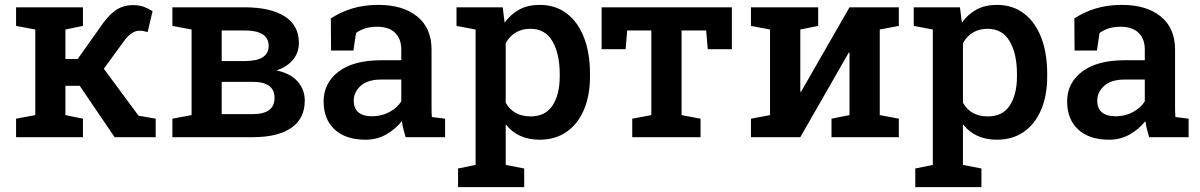

<svg xmlns="http://www.w3.org/2000/svg" viewBox="-20 -558 4883 781"><path d="M45.4 0V-75.2L123.5 -89.8V-438L45.4 -452.6V-528.3H317.4V-452.6L246.1 -438V-317.9H295.9L388.2 -448.2Q417.5 -492.2 448.2 -514.6Q479 -537.1 520.5 -537.1Q545.9 -537.1 563.7 -530.8Q581.5 -524.4 600.6 -512.7L580.6 -427.7Q564 -431.6 559.8 -432.4Q555.7 -433.1 547.4 -433.1Q529.8 -433.1 513.4 -421.1Q497.1 -409.2 484.9 -391.6L402.3 -278.3L543.5 -87.4L613.3 -75.2V0H446.3L304.2 -209H246.1V-89.8L317.4 -75.2V0Z M681.2 0V-75.2L759.3 -89.8V-438L681.2 -452.6V-528.3H974.6Q1079.6 -528.3 1137.7 -491.7Q1195.8 -455.1 1195.8 -383.3Q1195.8 -345.2 1172.9 -316.2Q1149.9 -287.1 1105 -271.5Q1162.1 -259.3 1190.9 -226.3Q1219.7 -193.4 1219.7 -148.9Q1219.7 -75.7 1164.8 -37.8Q1109.9 0 1008.3 0ZM881.8 -309.6H976.6Q1072.8 -310.1 1072.8 -371.1Q1072.8 -434.1 975.1 -434.1H881.8ZM881.8 -93.8H1008.3Q1096.7 -93.8 1096.7 -159.7Q1096.7 -225.1 1008.3 -225.1H881.8Z M1466.8 10.3Q1386.2 10.3 1341.3 -31.2Q1296.4 -72.8 1296.4 -145.5Q1296.4 -220.2 1357.2 -266.6Q1418 -313 1531.7 -313H1612.3V-357.4Q1612.3 -399.4 1587.2 -424.3Q1562 -449.2 1514.2 -449.2Q1486.8 -449.2 1465.8 -442.6Q1444.8 -436 1428.2 -423.8L1417.5 -352.5H1326.7L1325.7 -482.9Q1364.3 -508.8 1412.4 -523.4Q1460.4 -538.1 1519 -538.1Q1619.6 -538.1 1677.5 -490.7Q1735.4 -443.4 1735.4 -356V-123Q1735.4 -112.3 1735.6 -102.3Q1735.8 -92.3 1736.8 -82L1790.5 -75.2V0H1629.9Q1625 -17.1 1620.8 -33.2Q1616.7 -49.3 1614.7 -65.4Q1588.4 -32.2 1550.8 -11Q1513.2 10.3 1466.8 10.3ZM1494.6 -85Q1532.2 -85 1564.2 -102.3Q1596.2 -119.6 1612.3 -146V-234.4H1530.3Q1475.1 -234.4 1447 -208.7Q1418.9 -183.1 1418.9 -148.9Q1418.9 -85 1494.6 -85Z M1843.3 203.1V127.4L1914.6 112.8V-438L1836.9 -452.6V-528.3H2024.9L2032.7 -465.8Q2057.6 -500.5 2092.5 -519.3Q2127.4 -538.1 2175.3 -538.1Q2239.7 -538.1 2285.6 -502.9Q2331.5 -467.8 2355.7 -404.8Q2379.9 -341.8 2379.9 -257.3V-247.1Q2379.9 -169.9 2355.5 -112.1Q2331.1 -54.2 2285.2 -22Q2239.3 10.3 2175.3 10.3Q2086.4 10.3 2037.1 -52.2V112.8L2112.3 127.4V203.1ZM2138.2 -84.5Q2198.7 -84.5 2227.8 -129.2Q2256.8 -173.8 2256.8 -247.1V-257.3Q2256.8 -338.9 2227.3 -389.9Q2197.8 -440.9 2137.2 -440.9Q2103 -440.9 2077.6 -425.5Q2052.2 -410.2 2037.1 -382.3V-140.1Q2068.8 -84.5 2138.2 -84.5Z M2551.8 0V-75.2L2629.4 -89.8V-434.1H2531.2L2524.9 -357.9H2427.2V-528.3H2957V-357.9H2858.9L2852.5 -434.1H2752.4V-89.8L2829.6 -75.2V0Z M3034.7 0V-75.2L3112.3 -89.8V-438L3034.7 -452.6V-528.3H3308.1V-452.6L3235.4 -438V-185.1L3238.3 -184.6L3435.5 -528.3H3636.2V-452.6L3558.6 -438V-89.8L3636.2 -75.2V0H3362.3V-75.2L3435.5 -89.8V-343.8L3432.6 -344.2L3235.4 0Z M3703.1 203.1V127.4L3774.4 112.8V-438L3696.8 -452.6V-528.3H3884.8L3892.6 -465.8Q3917.5 -500.5 3952.4 -519.3Q3987.3 -538.1 4035.2 -538.1Q4099.6 -538.1 4145.5 -502.9Q4191.4 -467.8 4215.6 -404.8Q4239.7 -341.8 4239.7 -257.3V-247.1Q4239.7 -169.9 4215.3 -112.1Q4190.9 -54.2 4145 -22Q4099.1 10.3 4035.2 10.3Q3946.3 10.3 3897 -52.2V112.8L3972.2 127.4V203.1ZM3998 -84.5Q4058.6 -84.5 4087.6 -129.2Q4116.7 -173.8 4116.7 -247.1V-257.3Q4116.7 -338.9 4087.2 -389.9Q4057.6 -440.9 3997.1 -440.9Q3962.9 -440.9 3937.5 -425.5Q3912.1 -410.2 3897 -382.3V-140.1Q3928.7 -84.5 3998 -84.5Z M4491.2 10.3Q4410.6 10.3 4365.7 -31.2Q4320.8 -72.8 4320.8 -145.5Q4320.8 -220.2 4381.6 -266.6Q4442.4 -313 4556.2 -313H4636.7V-357.4Q4636.7 -399.4 4611.6 -424.3Q4586.4 -449.2 4538.6 -449.2Q4511.2 -449.2 4490.2 -442.6Q4469.2 -436 4452.6 -423.8L4441.9 -352.5H4351.1L4350.1 -482.9Q4388.7 -508.8 4436.8 -523.4Q4484.9 -538.1 4543.5 -538.1Q4644 -538.1 4701.9 -490.7Q4759.8 -443.4 4759.8 -356V-123Q4759.8 -112.3 4760 -102.3Q4760.3 -92.3 4761.2 -82L4814.9 -75.2V0H4654.3Q4649.4 -17.1 4645.3 -33.2Q4641.1 -49.3 4639.2 -65.4Q4612.8 -32.2 4575.2 -11Q4537.6 10.3 4491.2 10.3ZM4519 -85Q4556.6 -85 4588.6 -102.3Q4620.6 -119.6 4636.7 -146V-234.4H4554.7Q4499.5 -234.4 4471.4 -208.7Q4443.4 -183.1 4443.4 -148.9Q4443.4 -85 4519 -85Z"/></svg>

Font: Roboto Slab Medium
Style: Regular
Weight: 500
Designer: Google
Version: Version 2.001; ttfautohint (v1.8.3)